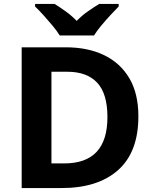

<svg xmlns="http://www.w3.org/2000/svg" viewBox="-20 -954 780 974"><path d="M682 -364Q682 -183 579.5 -91.5Q477 0 292 0H90V-714H314Q426 -714 508.5 -674Q591 -634 636.5 -556.5Q682 -479 682 -364ZM525 -360Q525 -479 473 -534.5Q421 -590 322 -590H241V-125H306Q525 -125 525 -360ZM283 -774Q269 -797 246.5 -824Q224 -851 200.5 -877Q177 -903 158 -921V-934H257Q283 -918 313 -896.5Q343 -875 369 -848Q395 -875 426 -896.5Q457 -918 483 -934H582V-921Q564 -903 540 -877Q516 -851 493.5 -824Q471 -797 457 -774Z"/></svg>

Font: Noto Sans NKo Unjoined
Style: Bold
Weight: 700
Designer: Monotype Design Team
Foundry: Monotype Imaging Inc.
Version: Version 2.004